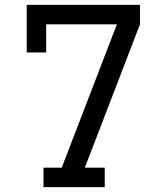

<svg xmlns="http://www.w3.org/2000/svg" viewBox="-20 -770 690 790"><path d="M159 -80H234L461 -670H170V-554H90V-750H556V-670L329 -80H411V0H159Z"/></svg>

Font: Graduate
Style: Regular
Weight: 400
Version: Version 1.001